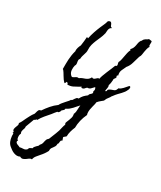

<svg xmlns="http://www.w3.org/2000/svg" viewBox="-469 -973 1431 1706"><g transform="rotate(30 246.5 -120.0)"><path d="M587.9 -383.8Q580.1 -364.3 570.8 -351.6Q561.5 -338.9 549.8 -326.7Q538.1 -314.5 523.4 -299.3Q508.8 -284.2 491.2 -259.8L489.3 -258.8Q480.5 -241.2 466.8 -224.6Q457 -211.9 455.1 -206.5Q453.1 -201.2 451.7 -196.8Q450.2 -192.4 445.8 -187.5Q441.4 -182.6 426.8 -171.9Q418.9 -165 411.1 -158.2Q403.3 -151.4 396.5 -142.6Q396.5 -139.6 395.5 -133.8Q394.5 -127.9 393.1 -120.6Q391.6 -113.3 389.6 -106.4Q387.7 -99.6 386.7 -95.7Q381.8 -77.1 378.4 -57.6Q375 -38.1 377 -18.6Q377.9 -16.6 378.9 -10.3Q379.9 -3.9 380.9 -2L379.9 0Q363.3 34.2 354 72.8Q344.7 111.3 344.7 150.4H343.8Q334 172.9 326.7 199.2Q319.3 225.6 319.3 251Q316.4 253.9 314 256.8Q311.5 259.8 306.6 262.7Q302.7 265.6 297.9 270.5Q293 275.4 297.9 282.2Q302.7 293.9 305.7 303.7Q294.9 307.6 292.5 313.5Q290 319.3 290 325.7Q290 332 289.1 338.4Q288.1 344.7 282.2 349.6V351.6Q282.2 367.2 276.9 377.4Q271.5 387.7 264.6 396Q257.8 404.3 252.4 413.1Q247.1 421.9 247.1 435.5V439.5L248 441.4L247.1 443.4Q228.5 479.5 199.2 511.7Q186.5 525.4 171.4 544.9Q156.2 564.5 154.3 584Q153.3 584 152.3 583.5Q151.4 583 149.4 583Q138.7 583 127.9 591.3Q117.2 599.6 105.5 607.9Q93.8 616.2 80.6 620.1Q67.4 624 52.7 615.2L51.8 614.3L49.8 615.2Q35.2 623 19.5 622.1Q3.9 621.1 -11.2 615.2Q-26.4 609.4 -40 599.6Q-53.7 589.8 -65.4 580.1Q-83 565.4 -91.8 543.5Q-100.6 521.5 -102.5 499Q-104.5 491.2 -103.5 482.9Q-102.5 474.6 -103.5 466.8L-113.3 463.9L-107.4 452.1H-108.4Q-109.4 452.1 -110.4 451.2Q-121.1 442.4 -120.1 430.7Q-119.1 418.9 -114.3 407.2Q-109.4 395.5 -105.5 383.8Q-101.6 372.1 -107.4 362.3Q-105.5 360.4 -105.5 359.4Q-95.7 345.7 -88.9 331.1Q-82 316.4 -75.2 301.8Q-72.3 295.9 -66.9 285.2Q-61.5 274.4 -55.2 262.7Q-48.8 251 -43 241.2Q-37.1 231.4 -33.2 227.5Q-28.3 222.7 -26.9 216.8Q-25.4 210.9 -23.4 205.1Q-20.5 191.4 -15.1 180.2Q-9.8 168.9 5.9 167H7.8L8.8 165Q30.3 132.8 57.1 101.6Q84 70.3 115.2 47.9H116.2V46.9Q122.1 34.2 133.3 20.5Q144.5 6.8 156.2 -6.3Q168 -19.5 177.7 -30.3Q187.5 -41 190.4 -48.8Q197.3 -46.9 202.1 -54.2Q207 -61.5 212.4 -70.3Q217.8 -79.1 224.6 -85.9Q231.4 -92.8 243.2 -91.8Q254.9 -115.2 267.6 -128.9Q280.3 -142.6 299.8 -157.2Q301.8 -159.2 301.8 -159.2Q303.7 -169.9 309.6 -175.8Q315.4 -181.6 320.8 -186Q326.2 -190.4 328.1 -196.3Q330.1 -202.1 324.2 -213.9Q335 -233.4 320.3 -253.9Q306.6 -241.2 294.9 -227.5Q283.2 -213.9 260.7 -213.9Q253.9 -209 250.5 -204.1Q247.1 -199.2 243.2 -195.3Q239.3 -191.4 233.4 -189Q227.5 -186.5 215.8 -186.5V-194.3L211.9 -196.3Q205.1 -192.4 193.4 -184.6Q168 -169.9 146.5 -159.7Q125 -149.4 93.8 -149.4Q93.8 -165 77.1 -168Q75.2 -161.1 73.2 -156.7Q71.3 -152.3 66.4 -147.5Q53.7 -159.2 43.9 -172.4Q34.2 -185.5 25.4 -201.2Q23.4 -204.1 19 -211.9Q14.6 -219.7 9.3 -227.5Q3.9 -235.4 -1 -241.7Q-5.9 -248 -9.8 -249Q-9.8 -276.4 -9.8 -299.8Q-9.8 -323.2 -8.3 -346.2Q-6.8 -369.1 -3.4 -392.1Q0 -415 7.8 -442.4Q8.8 -443.4 6.8 -446.3Q5.9 -452.1 7.3 -460.9Q8.8 -469.7 11.2 -479Q13.7 -488.3 17.6 -496.6Q21.5 -504.9 24.4 -510.7Q27.3 -533.2 30.3 -556.6Q33.2 -580.1 34.2 -602.5Q38.1 -601.6 41.5 -600.1Q44.9 -598.6 47.9 -596.7Q55.7 -633.8 67.4 -668.9Q79.1 -704.1 93.8 -738.3Q101.6 -756.8 110.4 -775.9Q119.1 -794.9 124 -814.5V-815.4Q127 -819.3 135.3 -823.2Q143.6 -827.1 148.4 -825.2Q154.3 -823.2 158.2 -817.9Q162.1 -812.5 164.6 -806.2Q167 -799.8 169.4 -793.9Q171.9 -788.1 176.8 -786.1L187.5 -782.2Q185.5 -780.3 182.6 -779.3Q179.7 -778.3 177.7 -776.4Q165 -766.6 162.1 -746.6Q159.2 -726.6 159.2 -710.9L158.2 -710Q151.4 -681.6 140.6 -657.7Q129.9 -633.8 120.1 -610.4Q110.4 -586.9 103.5 -562Q96.7 -537.1 98.6 -505.9Q99.6 -493.2 96.7 -481.4Q93.8 -469.7 89.8 -457.5Q85.9 -445.3 82.5 -433.1Q79.1 -420.9 79.1 -408.2Q76.2 -399.4 72.3 -395.5Q68.4 -391.6 70.3 -375Q72.3 -365.2 73.7 -352.1Q75.2 -338.9 68.4 -330.1V-329.1H67.4Q61.5 -306.6 63.5 -281.2Q65.4 -255.9 82 -238.3Q91.8 -227.5 98.6 -229Q105.5 -230.5 113.3 -235.8Q121.1 -241.2 130.4 -246.6Q139.6 -252 153.3 -250H155.3L156.2 -251Q169.9 -261.7 183.1 -266.1Q196.3 -270.5 208.5 -275.4Q220.7 -280.3 231.9 -288.6Q243.2 -296.9 252 -314.5Q263.7 -308.6 271 -311.5Q278.3 -314.5 284.2 -320.3Q290 -326.2 297.4 -332Q304.7 -337.9 316.4 -337.9Q315.4 -346.7 323.7 -369.6Q332 -392.6 342.8 -418.9Q353.5 -445.3 364.3 -469.7Q375 -494.1 378.9 -506.8L381.8 -507.8Q394.5 -510.7 393.6 -523.4L388.7 -543Q387.7 -548.8 388.7 -551.8Q389.6 -554.7 392.6 -559.6Q398.4 -573.2 401.4 -589.8Q404.3 -606.4 407.2 -620.1Q410.2 -638.7 414.6 -657.2Q418.9 -675.8 426.8 -692.4L428.7 -696.3L419.9 -700.2Q434.6 -714.8 440.4 -728.5Q446.3 -742.2 448.7 -755.9Q451.2 -769.5 453.6 -783.2Q456.1 -796.9 464.8 -810.5Q467.8 -814.5 467.8 -816.4L471.7 -814.5Q474.6 -826.2 480 -832.5Q485.4 -838.9 492.2 -843.3Q499 -847.7 506.3 -851.1Q513.7 -854.5 520.5 -862.3Q528.3 -860.4 535.6 -860.4Q543 -860.4 549.8 -858.4Q552.7 -852.5 552.7 -845.7Q552.7 -838.9 552.2 -831.5Q551.8 -824.2 552.2 -817.9Q552.7 -811.5 555.7 -807.6Q559.6 -805.7 560.5 -804.7Q551.8 -795.9 546.9 -775.4Q542 -754.9 540 -742.2Q538.1 -730.5 536.6 -718.8Q535.2 -707 531.2 -696.3Q529.3 -691.4 526.9 -688.5Q524.4 -685.5 523.4 -680.7Q512.7 -646.5 502.9 -610.4Q493.2 -574.2 468.8 -545.9V-544.9Q458 -522.5 448.2 -501Q438.5 -479.5 443.4 -454.1Q444.3 -451.2 444.8 -448.7Q445.3 -446.3 445.3 -443.4L437.5 -442.4V-440.4L435.5 -436.5V-434.6L434.6 -432.6Q441.4 -427.7 440.4 -422.4Q439.5 -417 436 -412.1Q432.6 -407.2 428.7 -402.3Q424.8 -397.5 424.8 -393.6V-391.6L425.8 -390.6Q424.8 -377 422.9 -360.8Q420.9 -344.7 416 -331.1L415 -330.1Q418.9 -321.3 418.9 -313.5Q418.9 -305.7 417.5 -298.3Q416 -291 414.6 -283.2Q413.1 -275.4 413.1 -266.6L424.8 -272.5Q424.8 -287.1 434.1 -293.9Q443.4 -300.8 455.6 -305.2Q467.8 -309.6 479 -314Q490.2 -318.4 494.1 -326.2H495.1Q498 -332 500.5 -338.4Q502.9 -344.7 505.9 -349.6Q513.7 -349.6 523.4 -356.9Q533.2 -364.3 543 -374.5Q552.7 -384.8 561.5 -395.5Q570.3 -406.2 577.1 -413.1L578.1 -414.1Q585 -415 587.9 -412.1Q590.8 -409.2 591.3 -404.3Q591.8 -399.4 590.8 -394Q589.8 -388.7 588.9 -384.8ZM287.1 -46.9Q273.4 -33.2 263.7 -21Q253.9 -8.8 243.2 2.4Q232.4 13.7 219.7 24.4Q207 35.2 188.5 43.9L186.5 44.9Q186.5 54.7 182.6 59.1Q178.7 63.5 173.8 67.4Q168.9 71.3 165 75.2Q161.1 79.1 161.1 86.9Q159.2 88.9 157.2 92.8Q155.3 96.7 152.3 99.6Q149.4 102.5 146 104Q142.6 105.5 138.7 103.5Q130.9 111.3 121.1 124.5Q111.3 137.7 103.5 147.5Q81.1 172.9 58.6 199.7Q36.1 226.6 19.5 256.8L12.7 254.9Q7.8 259.8 5.9 262.7Q3.9 265.6 -4.9 269.5H-6.8L-40 359.4L-39.1 361.3Q-38.1 372.1 -41 380.4Q-43.9 388.7 -46.9 397Q-49.8 405.3 -50.3 414.1Q-50.8 422.9 -44.9 434.6L-45.9 436.5Q-50.8 447.3 -51.8 457Q-52.7 466.8 -51.3 474.1Q-49.8 481.4 -48.3 486.8Q-46.9 492.2 -46.9 493.2Q-43 494.1 -37.1 498Q-38.1 503.9 -42 508.8Q-42 519.5 -36.1 524.9Q-30.3 530.3 -22.5 533.7Q-14.6 537.1 -6.8 539.6Q1 542 3.9 545.9L4.9 544.9Q22.5 541 41.5 540.5Q60.5 540 74.2 526.4H75.2V525.4Q80.1 508.8 89.4 504.9Q98.6 501 110.4 494.1Q109.4 486.3 117.7 476.6Q126 466.8 130.9 461.9Q138.7 455.1 142.6 451.2Q146.5 447.3 149.4 436.5L150.4 434.6L151.4 433.6Q160.2 424.8 164.1 415Q168 405.3 169.9 392.6Q172.9 378.9 176.3 370.1Q179.7 361.3 192.4 350.6Q194.3 348.6 194.3 348.6Q208 312.5 223.1 276.4Q238.3 240.2 245.1 203.1Q247.1 198.2 247.6 193.8Q248 189.5 250 184.6Q252 179.7 253.9 174.8Q255.9 169.9 254.9 165Q254.9 161.1 250 158.2Q250 151.4 254.9 139.6Q259.8 127.9 265.1 114.3Q270.5 100.6 274.4 86.4Q278.3 72.3 276.4 60.5Q276.4 58.6 275.9 54.2Q275.4 49.8 273.4 48.8L274.4 46.9Q280.3 34.2 282.2 20Q284.2 5.9 284.2 -7.8Q284.2 -18.6 285.2 -27.8Q286.1 -37.1 287.1 -46.9Z"/></g></svg>

Font: Homemade Apple
Style: Regular
Weight: 400
Designer: Font Diner, Inc
Foundry: Font Diner, Inc
Version: Version 1.000